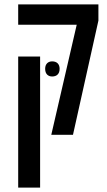

<svg xmlns="http://www.w3.org/2000/svg" viewBox="-20 -615 487 876"><path d="M214 0H313L429 -521V-595H63V-502H330ZM63 241H163V-357H63ZM186 -301C186 -277 200 -266 218 -266C238 -266 252 -277 252 -301C252 -324 238 -335 218 -335C200 -335 186 -324 186 -301Z"/></svg>

Font: Noto Sans Hebrew ExtraCondensed Medium
Style: Regular
Weight: 500
Width: 2
Designer: Monotype Design Team
Foundry: Monotype Imaging Inc.
Version: Version 2.004